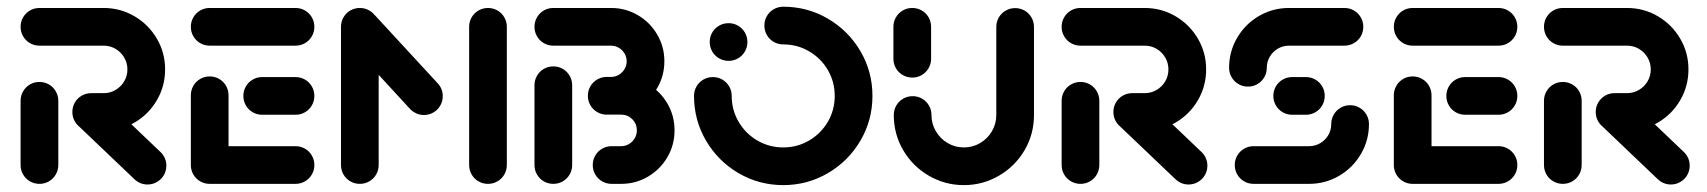

<svg xmlns="http://www.w3.org/2000/svg" viewBox="-20 -542 5033 566"><path d="M96.3 0Q81.1 0 68.3 -7.4Q55.6 -14.8 48.1 -27.6Q40.7 -40.4 40.7 -55.6V-244.8Q40.7 -260 48.1 -272.8Q55.6 -285.6 68.3 -293Q81.1 -300.4 96.3 -300.4Q111.5 -300.4 124.3 -293Q137 -285.6 144.4 -272.8Q151.9 -260 151.9 -244.8V-55.6Q151.9 -40.4 144.4 -27.6Q137 -14.8 124.3 -7.4Q111.5 0 96.3 0ZM470.4 -53.7Q470.4 -38.5 463 -25.7Q455.6 -13 442.8 -5.6Q430 1.9 414.8 1.9Q403.7 1.9 393.9 -2.2Q384.1 -6.3 376.3 -13.7L210.7 -171.5Q202.6 -179.6 198 -189.8Q193.3 -200 193.3 -211.9Q193.3 -227 200.7 -239.8Q208.1 -252.6 220.9 -260Q233.7 -267.4 248.9 -267.4Q259.6 -267.4 269.6 -263.3Q279.6 -259.3 287 -252.2L453.3 -93.7Q461.5 -85.9 465.9 -75.6Q470.4 -65.2 470.4 -53.7ZM193.3 -211.9Q193.3 -227 200.7 -239.8Q208.1 -252.6 220.9 -260Q233.7 -267.4 248.9 -267.4H285.6Q304.8 -267.4 320.7 -276.9Q336.7 -286.3 346.1 -302.2Q355.6 -318.1 355.6 -337.4Q355.6 -356.3 346.1 -372.4Q336.7 -388.5 320.7 -398Q304.8 -407.4 285.6 -407.4H96.3Q81.1 -407.4 68.3 -414.8Q55.6 -422.2 48.1 -435Q40.7 -447.8 40.7 -463Q40.7 -478.1 48.1 -490.9Q55.6 -503.7 68.3 -511.1Q81.1 -518.5 96.3 -518.5H285.6Q334.8 -518.5 376.5 -494.1Q418.1 -469.6 442.4 -428.1Q466.7 -386.7 466.7 -337.4Q466.7 -288.1 442.4 -246.5Q418.1 -204.8 376.5 -180.6Q334.8 -156.3 285.6 -156.3H248.9Q233.7 -156.3 220.9 -163.7Q208.1 -171.1 200.7 -183.9Q193.3 -196.7 193.3 -211.9Z M542.6 -51.9V-261.1Q542.6 -276.3 550 -289.1Q557.4 -301.9 570.2 -309.3Q583 -316.7 598.1 -316.7Q613.3 -316.7 626.1 -309.3Q638.9 -301.9 646.3 -289.1Q653.7 -276.3 653.7 -261.1V-51.9ZM906.7 -55.6Q906.7 -40.4 899.3 -27.6Q891.9 -14.8 879.1 -7.4Q866.3 0 851.1 0H598.1Q583 0 570.2 -7.4Q557.4 -14.8 550 -27.6Q542.6 -40.4 542.6 -55.6Q542.6 -70.7 550 -83.5Q557.4 -96.3 570.2 -103.7Q583 -111.1 598.1 -111.1H851.1Q866.3 -111.1 879.1 -103.7Q891.9 -96.3 899.3 -83.5Q906.7 -70.7 906.7 -55.6ZM697.4 -259.3Q697.4 -274.4 704.8 -287.2Q712.2 -300 725 -307.4Q737.8 -314.8 753 -314.8H851.1Q866.3 -314.8 879.1 -307.4Q891.9 -300 899.3 -287.2Q906.7 -274.4 906.7 -259.3Q906.7 -244.1 899.3 -231.3Q891.9 -218.5 879.1 -211.1Q866.3 -203.7 851.1 -203.7H753Q737.8 -203.7 725 -211.1Q712.2 -218.5 704.8 -231.3Q697.4 -244.1 697.4 -259.3ZM542.6 -463Q542.6 -478.1 550 -490.9Q557.4 -503.7 570.2 -511.1Q583 -518.5 598.1 -518.5H851.1Q866.3 -518.5 879.1 -511.1Q891.9 -503.7 899.3 -490.9Q906.7 -478.1 906.7 -463Q906.7 -447.8 899.3 -435Q891.9 -422.2 879.1 -414.8Q866.3 -407.4 851.1 -407.4H598.1Q583 -407.4 570.2 -414.8Q557.4 -422.2 550 -435Q542.6 -447.8 542.6 -463Z M1040.7 -518.5Q1055.9 -518.5 1068.7 -511.1Q1081.5 -503.7 1088.9 -490.9Q1096.3 -478.1 1096.3 -463V-55.6Q1096.3 -40.4 1088.9 -27.6Q1081.5 -14.8 1068.7 -7.4Q1055.9 0 1040.7 0Q1025.6 0 1012.8 -7.4Q1000 -14.8 992.6 -27.6Q985.2 -40.4 985.2 -55.6V-463Q985.2 -478.1 992.6 -490.9Q1000 -503.7 1012.8 -511.1Q1025.6 -518.5 1040.7 -518.5ZM1285.2 -258.5Q1285.2 -243.3 1277.8 -230.6Q1270.4 -217.8 1257.6 -210.4Q1244.8 -203 1229.6 -203Q1217.8 -203 1207.2 -207.8Q1196.7 -212.6 1188.9 -220.7L1005.2 -420.4Q998.1 -427.8 994.1 -437.6Q990 -447.4 990 -458.1Q990 -473.3 997.6 -486.1Q1005.2 -498.9 1018 -506.3Q1030.7 -513.7 1045.6 -513.7Q1057.4 -513.7 1068 -508.9Q1078.5 -504.1 1086.3 -495.9L1270.4 -296.3Q1285.2 -280.4 1285.2 -258.5ZM1418.5 -518.5Q1433.7 -518.5 1446.5 -511.1Q1459.3 -503.7 1466.7 -490.9Q1474.1 -478.1 1474.1 -463V-55.6Q1474.1 -40.4 1466.7 -27.6Q1459.3 -14.8 1446.5 -7.4Q1433.7 0 1418.5 0Q1403.3 0 1390.6 -7.4Q1377.8 -14.8 1370.4 -27.6Q1363 -40.4 1363 -55.6V-463Q1363 -478.1 1370.4 -490.9Q1377.8 -503.7 1390.6 -511.1Q1403.3 -518.5 1418.5 -518.5Z M1611.1 0Q1595.9 0 1583.1 -7.4Q1570.4 -14.8 1563 -27.6Q1555.6 -40.4 1555.6 -55.6V-290.7Q1555.6 -305.9 1563 -318.7Q1570.4 -331.5 1583.1 -338.9Q1595.9 -346.3 1611.1 -346.3Q1626.3 -346.3 1639.1 -338.9Q1651.9 -331.5 1659.3 -318.7Q1666.7 -305.9 1666.7 -290.7V-55.6Q1666.7 -40.4 1659.3 -27.6Q1651.9 -14.8 1639.1 -7.4Q1626.3 0 1611.1 0ZM1762.6 -315.2H1811.1Q1854.1 -315.2 1890.2 -294.1Q1926.3 -273 1947.4 -236.9Q1968.5 -200.7 1968.5 -157.8Q1968.5 -114.8 1947.4 -78.7Q1926.3 -42.6 1890.2 -21.3Q1854.1 0 1811.1 0H1783Q1767.8 0 1755 -7.4Q1742.2 -14.8 1734.8 -27.6Q1727.4 -40.4 1727.4 -55.6Q1727.4 -70.7 1734.8 -83.5Q1742.2 -96.3 1755 -103.7Q1767.8 -111.1 1783 -111.1H1811.1Q1823.7 -111.1 1834.3 -117.4Q1844.8 -123.7 1851.1 -134.4Q1857.4 -145.2 1857.4 -157.8Q1857.4 -177 1843.9 -190.6Q1830.4 -204.1 1811.1 -204.1H1762.6ZM1713 -259.6Q1713 -274.8 1720.4 -287.6Q1727.8 -300.4 1740.6 -307.8Q1753.3 -315.2 1768.5 -315.2H1781.5Q1793.7 -315.2 1804.3 -321.5Q1814.8 -327.8 1821.1 -338.3Q1827.4 -348.9 1827.4 -361.5Q1827.4 -373.7 1821.1 -384.3Q1814.8 -394.8 1804.3 -401.1Q1793.7 -407.4 1781.5 -407.4H1611.1Q1595.9 -407.4 1583.1 -414.8Q1570.4 -422.2 1563 -435Q1555.6 -447.8 1555.6 -463Q1555.6 -478.1 1563 -490.9Q1570.4 -503.7 1583.1 -511.1Q1595.9 -518.5 1611.1 -518.5H1781.5Q1824.1 -518.5 1860.2 -497.4Q1896.3 -476.3 1917.4 -440.2Q1938.5 -404.1 1938.5 -361.5Q1938.5 -318.5 1917.4 -282.4Q1896.3 -246.3 1860.2 -225.2Q1824.1 -204.1 1781.5 -204.1H1768.5Q1753.3 -204.1 1740.6 -211.5Q1727.8 -218.9 1720.4 -231.7Q1713 -244.4 1713 -259.6Z M2072.2 -418.1Q2072.2 -433.3 2079.6 -446.1Q2087 -458.9 2099.8 -466.3Q2112.6 -473.7 2127.8 -473.7Q2143 -473.7 2155.7 -466.3Q2168.5 -458.9 2175.9 -446.1Q2183.3 -433.3 2183.3 -418.1Q2183.3 -403 2175.9 -390.2Q2168.5 -377.4 2155.7 -370Q2143 -362.6 2127.8 -362.6Q2112.6 -362.6 2099.8 -370Q2087 -377.4 2079.6 -390.2Q2072.2 -403 2072.2 -418.1ZM2233.3 -466.7Q2233.3 -481.9 2240.7 -494.6Q2248.1 -507.4 2260.9 -514.8Q2273.7 -522.2 2288.9 -522.2Q2360.4 -522.2 2420.7 -486.9Q2481.1 -451.5 2516.5 -391.1Q2551.9 -330.7 2551.9 -259.3Q2551.9 -187.8 2516.5 -127.4Q2481.1 -67 2420.7 -31.7Q2360.4 3.7 2288.9 3.7Q2217.4 3.7 2157 -31.7Q2096.7 -67 2061.3 -127.4Q2025.9 -187.8 2025.9 -259.3Q2025.9 -274.4 2033.3 -287.2Q2040.7 -300 2053.5 -307.4Q2066.3 -314.8 2081.5 -314.8Q2096.7 -314.8 2109.4 -307.4Q2122.2 -300 2129.6 -287.2Q2137 -274.4 2137 -259.3Q2137 -217.8 2157.4 -183Q2177.8 -148.1 2212.6 -127.8Q2247.4 -107.4 2288.9 -107.4Q2330.4 -107.4 2365.2 -127.8Q2400 -148.1 2420.4 -183Q2440.7 -217.8 2440.7 -259.3Q2440.7 -300.7 2420.4 -335.6Q2400 -370.4 2365.2 -390.7Q2330.4 -411.1 2288.9 -411.1Q2273.7 -411.1 2260.9 -418.5Q2248.1 -425.9 2240.7 -438.7Q2233.3 -451.5 2233.3 -466.7Z M2669.3 -313.3Q2654.1 -313.3 2641.3 -320.7Q2628.5 -328.1 2621.1 -340.9Q2613.7 -353.7 2613.7 -368.9V-463Q2613.7 -478.1 2621.1 -490.9Q2628.5 -503.7 2641.3 -511.1Q2654.1 -518.5 2669.3 -518.5Q2684.4 -518.5 2697.2 -511.1Q2710 -503.7 2717.4 -490.9Q2724.8 -478.1 2724.8 -463V-368.9Q2724.8 -353.7 2717.4 -340.9Q2710 -328.1 2697.2 -320.7Q2684.4 -313.3 2669.3 -313.3ZM2972.6 -518.1Q2987.8 -518.1 3000.6 -510.7Q3013.3 -503.3 3020.7 -490.6Q3028.1 -477.8 3028.1 -462.6V-203Q3028.1 -146.3 3000.2 -98.9Q2972.2 -51.5 2924.6 -23.9Q2877 3.7 2821.5 3.7Q2765.9 3.7 2718.3 -23.9Q2670.7 -51.5 2642.8 -98.9Q2614.8 -146.3 2614.8 -203Q2614.8 -218.1 2622.2 -230.9Q2629.6 -243.7 2642.4 -251.1Q2655.2 -258.5 2670.4 -258.5Q2685.6 -258.5 2698.3 -251.1Q2711.1 -243.7 2718.5 -230.9Q2725.9 -218.1 2725.9 -203Q2725.9 -177 2738.9 -155Q2751.9 -133 2773.7 -120.2Q2795.6 -107.4 2821.5 -107.4Q2847.4 -107.4 2869.3 -120.2Q2891.1 -133 2904.1 -155Q2917 -177 2917 -203V-462.6Q2917 -477.8 2924.4 -490.6Q2931.9 -503.3 2944.6 -510.7Q2957.4 -518.1 2972.6 -518.1Z M3165.2 0Q3150 0 3137.2 -7.4Q3124.4 -14.8 3117 -27.6Q3109.6 -40.4 3109.6 -55.6V-244.8Q3109.6 -260 3117 -272.8Q3124.4 -285.6 3137.2 -293Q3150 -300.4 3165.2 -300.4Q3180.4 -300.4 3193.1 -293Q3205.9 -285.6 3213.3 -272.8Q3220.7 -260 3220.7 -244.8V-55.6Q3220.7 -40.4 3213.3 -27.6Q3205.9 -14.8 3193.1 -7.4Q3180.4 0 3165.2 0ZM3539.3 -53.7Q3539.3 -38.5 3531.9 -25.7Q3524.4 -13 3511.7 -5.6Q3498.9 1.9 3483.7 1.9Q3472.6 1.9 3462.8 -2.2Q3453 -6.3 3445.2 -13.7L3279.6 -171.5Q3271.5 -179.6 3266.9 -189.8Q3262.2 -200 3262.2 -211.9Q3262.2 -227 3269.6 -239.8Q3277 -252.6 3289.8 -260Q3302.6 -267.4 3317.8 -267.4Q3328.5 -267.4 3338.5 -263.3Q3348.5 -259.3 3355.9 -252.2L3522.2 -93.7Q3530.4 -85.9 3534.8 -75.6Q3539.3 -65.2 3539.3 -53.7ZM3262.2 -211.9Q3262.2 -227 3269.6 -239.8Q3277 -252.6 3289.8 -260Q3302.6 -267.4 3317.8 -267.4H3354.4Q3373.7 -267.4 3389.6 -276.9Q3405.6 -286.3 3415 -302.2Q3424.4 -318.1 3424.4 -337.4Q3424.4 -356.3 3415 -372.4Q3405.6 -388.5 3389.6 -398Q3373.7 -407.4 3354.4 -407.4H3165.2Q3150 -407.4 3137.2 -414.8Q3124.4 -422.2 3117 -435Q3109.6 -447.8 3109.6 -463Q3109.6 -478.1 3117 -490.9Q3124.4 -503.7 3137.2 -511.1Q3150 -518.5 3165.2 -518.5H3354.4Q3403.7 -518.5 3445.4 -494.1Q3487 -469.6 3511.3 -428.1Q3535.6 -386.7 3535.6 -337.4Q3535.6 -288.1 3511.3 -246.5Q3487 -204.8 3445.4 -180.6Q3403.7 -156.3 3354.4 -156.3H3317.8Q3302.6 -156.3 3289.8 -163.7Q3277 -171.1 3269.6 -183.9Q3262.2 -196.7 3262.2 -211.9Z M3960 -231.9Q3975.2 -231.9 3988 -224.4Q4000.7 -217 4008.1 -204.3Q4015.6 -191.5 4015.6 -176.3Q4015.6 -128.5 3991.9 -88Q3968.1 -47.4 3927.6 -23.7Q3887 0 3838.9 0H3675.6Q3660.4 0 3647.6 -7.4Q3634.8 -14.8 3627.4 -27.6Q3620 -40.4 3620 -55.6Q3620 -70.7 3627.4 -83.5Q3634.8 -96.3 3647.6 -103.7Q3660.4 -111.1 3675.6 -111.1H3838.9Q3856.7 -111.1 3871.7 -119.8Q3886.7 -128.5 3895.6 -143.5Q3904.4 -158.5 3904.4 -176.3Q3904.4 -191.5 3911.9 -204.3Q3919.3 -217 3932 -224.4Q3944.8 -231.9 3960 -231.9ZM3885.2 -259.3Q3885.2 -244.1 3877.8 -231.3Q3870.4 -218.5 3857.6 -211.1Q3844.8 -203.7 3829.6 -203.7H3789.3Q3774.1 -203.7 3761.3 -211.1Q3748.5 -218.5 3741.1 -231.3Q3733.7 -244.1 3733.7 -259.3Q3733.7 -274.4 3741.1 -287.2Q3748.5 -300 3761.3 -307.4Q3774.1 -314.8 3789.3 -314.8H3829.6Q3844.8 -314.8 3857.6 -307.4Q3870.4 -300 3877.8 -287.2Q3885.2 -274.4 3885.2 -259.3ZM3658.9 -286.7Q3643.7 -286.7 3630.9 -294.1Q3618.1 -301.5 3610.7 -314.3Q3603.3 -327 3603.3 -342.2Q3603.3 -390 3627 -430.6Q3650.7 -471.1 3691.3 -494.8Q3731.9 -518.5 3780 -518.5H3943.3Q3958.5 -518.5 3971.3 -511.1Q3984.1 -503.7 3991.5 -490.9Q3998.9 -478.1 3998.9 -463Q3998.9 -447.8 3991.5 -435Q3984.1 -422.2 3971.3 -414.8Q3958.5 -407.4 3943.3 -407.4H3780Q3762.2 -407.4 3747.2 -398.7Q3732.2 -390 3723.3 -375Q3714.4 -360 3714.4 -342.2Q3714.4 -327 3707 -314.3Q3699.6 -301.5 3686.9 -294.1Q3674.1 -286.7 3658.9 -286.7Z M4088.9 -51.9V-261.1Q4088.9 -276.3 4096.3 -289.1Q4103.7 -301.9 4116.5 -309.3Q4129.3 -316.7 4144.4 -316.7Q4159.6 -316.7 4172.4 -309.3Q4185.2 -301.9 4192.6 -289.1Q4200 -276.3 4200 -261.1V-51.9ZM4453 -55.6Q4453 -40.4 4445.6 -27.6Q4438.1 -14.8 4425.4 -7.4Q4412.6 0 4397.4 0H4144.4Q4129.3 0 4116.5 -7.4Q4103.7 -14.8 4096.3 -27.6Q4088.9 -40.4 4088.9 -55.6Q4088.9 -70.7 4096.3 -83.5Q4103.7 -96.3 4116.5 -103.7Q4129.3 -111.1 4144.4 -111.1H4397.4Q4412.6 -111.1 4425.4 -103.7Q4438.1 -96.3 4445.6 -83.5Q4453 -70.7 4453 -55.6ZM4243.7 -259.3Q4243.7 -274.4 4251.1 -287.2Q4258.5 -300 4271.3 -307.4Q4284.1 -314.8 4299.3 -314.8H4397.4Q4412.6 -314.8 4425.4 -307.4Q4438.1 -300 4445.6 -287.2Q4453 -274.4 4453 -259.3Q4453 -244.1 4445.6 -231.3Q4438.1 -218.5 4425.4 -211.1Q4412.6 -203.7 4397.4 -203.7H4299.3Q4284.1 -203.7 4271.3 -211.1Q4258.5 -218.5 4251.1 -231.3Q4243.7 -244.1 4243.7 -259.3ZM4088.9 -463Q4088.9 -478.1 4096.3 -490.9Q4103.7 -503.7 4116.5 -511.1Q4129.3 -518.5 4144.4 -518.5H4397.4Q4412.6 -518.5 4425.4 -511.1Q4438.1 -503.7 4445.6 -490.9Q4453 -478.1 4453 -463Q4453 -447.8 4445.6 -435Q4438.1 -422.2 4425.4 -414.8Q4412.6 -407.4 4397.4 -407.4H4144.4Q4129.3 -407.4 4116.5 -414.8Q4103.7 -422.2 4096.3 -435Q4088.9 -447.8 4088.9 -463Z M4587 0Q4571.9 0 4559.1 -7.4Q4546.3 -14.8 4538.9 -27.6Q4531.5 -40.4 4531.5 -55.6V-244.8Q4531.5 -260 4538.9 -272.8Q4546.3 -285.6 4559.1 -293Q4571.9 -300.4 4587 -300.4Q4602.2 -300.4 4615 -293Q4627.8 -285.6 4635.2 -272.8Q4642.6 -260 4642.6 -244.8V-55.6Q4642.6 -40.4 4635.2 -27.6Q4627.8 -14.8 4615 -7.4Q4602.2 0 4587 0ZM4961.1 -53.7Q4961.1 -38.5 4953.7 -25.7Q4946.3 -13 4933.5 -5.6Q4920.7 1.9 4905.6 1.9Q4894.4 1.9 4884.6 -2.2Q4874.8 -6.3 4867 -13.7L4701.5 -171.5Q4693.3 -179.6 4688.7 -189.8Q4684.1 -200 4684.1 -211.9Q4684.1 -227 4691.5 -239.8Q4698.9 -252.6 4711.7 -260Q4724.4 -267.4 4739.6 -267.4Q4750.4 -267.4 4760.4 -263.3Q4770.4 -259.3 4777.8 -252.2L4944.1 -93.7Q4952.2 -85.9 4956.7 -75.6Q4961.1 -65.2 4961.1 -53.7ZM4684.1 -211.9Q4684.1 -227 4691.5 -239.8Q4698.9 -252.6 4711.7 -260Q4724.4 -267.4 4739.6 -267.4H4776.3Q4795.6 -267.4 4811.5 -276.9Q4827.4 -286.3 4836.9 -302.2Q4846.3 -318.1 4846.3 -337.4Q4846.3 -356.3 4836.9 -372.4Q4827.4 -388.5 4811.5 -398Q4795.6 -407.4 4776.3 -407.4H4587Q4571.9 -407.4 4559.1 -414.8Q4546.3 -422.2 4538.9 -435Q4531.5 -447.8 4531.5 -463Q4531.5 -478.1 4538.9 -490.9Q4546.3 -503.7 4559.1 -511.1Q4571.9 -518.5 4587 -518.5H4776.3Q4825.6 -518.5 4867.2 -494.1Q4908.9 -469.6 4933.1 -428.1Q4957.4 -386.7 4957.4 -337.4Q4957.4 -288.1 4933.1 -246.5Q4908.9 -204.8 4867.2 -180.6Q4825.6 -156.3 4776.3 -156.3H4739.6Q4724.4 -156.3 4711.7 -163.7Q4698.9 -171.1 4691.5 -183.9Q4684.1 -196.7 4684.1 -211.9Z"/></svg>

Font: 26F Galaxy Hebrew Black
Style: Regular
Weight: 900
Designer: C₂₉H₂₅N₃O₅
Version: Version 1.000